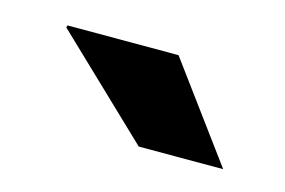

<svg xmlns="http://www.w3.org/2000/svg" viewBox="-36 -784 376 253"><g transform="rotate(15 152.0 -657.0)"><path d="M279.3 -591.8H164.1L31.2 -718.8L32.2 -721.7H183.6Z"/></g></svg>

Font: Roboto Avanza Slab
Style: Bold
Weight: 700
Designer: Google
Version: Version 1.100263; 2013; ttfautohint (v0.94.20-1c74) -l 8 -r 